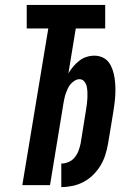

<svg xmlns="http://www.w3.org/2000/svg" viewBox="-20 -755 540 783"><path d="M230 8V-88Q245 -88 260 -94.5Q275 -101 285 -113.5Q295 -126 300.5 -141Q306 -156 309 -171L331 -308Q333 -320 334.5 -332Q336 -344 336.5 -356Q337 -368 336.5 -380Q336 -392 333.5 -403Q331 -414 323.5 -423Q316 -432 304 -432Q294 -432 284.5 -426Q275 -420 268 -412Q261 -404 256.5 -394Q252 -384 248.5 -374.5Q245 -365 243 -355Q241 -345 239 -335L184 0H71L177 -639H89V-735H409V-639H289L259 -456Q268 -471 279 -484Q290 -497 303.5 -507.5Q317 -518 333 -523Q349 -528 365 -528Q383 -528 399 -520.5Q415 -513 424.5 -499.5Q434 -486 439.5 -469.5Q445 -453 447.5 -435.5Q450 -418 450.5 -400.5Q451 -383 450 -365Q449 -347 446.5 -329Q444 -311 441 -292L421 -171Q417 -148 410 -125Q403 -102 390.5 -81Q378 -60 360.5 -42.5Q343 -25 321.5 -13.5Q300 -2 276.5 3Q253 8 230 8Z"/></svg>

Font: Iosevka SS04 Oblique
Style: Bold
Weight: 700
Italic angle: -9°
Monospace: yes
Designer: Belleve Invis
Foundry: Belleve Invis
Version: Version 19.0.0; ttfautohint (v1.8.4)